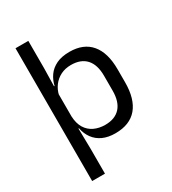

<svg xmlns="http://www.w3.org/2000/svg" viewBox="-200 -768 937 1045"><g transform="rotate(-30 268.5 -245.0)"><path d="M306.5 10.5Q261.5 10.5 228.5 -4.5Q195.5 -19.5 175 -47.5Q154.5 -75.5 147.5 -112.5H121L144.5 -188.5Q146.5 -144.5 164.2 -115.2Q182 -86 212.5 -71.5Q243 -57 281.5 -57Q343 -57 375.8 -93Q408.5 -129 408.5 -198.5V-292Q408.5 -361 376 -397Q343.5 -433 281.5 -433Q244.5 -433 216 -418.5Q187.5 -404 168.8 -379Q150 -354 143 -322L123 -378.5H147.5Q155 -412 174.2 -439.2Q193.5 -466.5 227 -482.8Q260.5 -499 310 -499Q398 -499 444 -444.2Q490 -389.5 490 -285.5V-204.5Q490 -99.5 443.8 -44.5Q397.5 10.5 306.5 10.5ZM66 172V-662.5H146.5V-490.5L144 -370.5L144.5 -343.5V-140.5L144 -123.5L146.5 13.5V172Z"/></g></svg>

Font: Anek Gurmukhi Medium
Style: Regular
Weight: 400
Version: Version 1.003